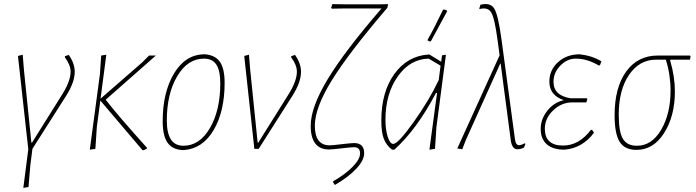

<svg xmlns="http://www.w3.org/2000/svg" viewBox="-20 -721 3369 930"><path d="M313 -455Q342 -414 342 -373Q342 -323 301 -258L137 0L127 79L118 185L93 189L117 2L67 -450L90 -456L96 -382L132 -30H135L284 -268Q322 -330 322 -374Q322 -406 294 -444L295 -449Z M415 4 464 -362 470 -452 495 -456 467 -243 668 -418 702 -452H735L492 -238Q547 -166 692 -5L691 -1Q683 5 673 7L670 6L466 -234L449 -106L442 0Z M968 -458H973Q1023 -454 1045.5 -421Q1068 -388 1068 -320Q1068 -181 1014.5 -90.5Q961 0 869 6H864Q814 3 791 -30.5Q768 -64 768 -134Q768 -273 822.5 -364.5Q877 -456 968 -458ZM968 -437Q889 -437 838.5 -352Q788 -267 788 -137Q788 -15 868 -15Q947 -15 997 -101Q1047 -187 1047 -317Q1047 -379 1028 -408Q1009 -437 968 -437Z M1409 -455Q1438 -414 1438 -373Q1438 -323 1397 -258L1233 0H1212L1163 -450L1186 -456L1192 -382L1228 -30H1231L1380 -268Q1418 -330 1418 -374Q1418 -406 1390 -444L1391 -449Z M1505 -112Q1505 -17 1577 -17Q1589 -17 1635 -22.5Q1681 -28 1695 -28Q1744 -28 1744 21Q1744 55 1706.5 95.5Q1669 136 1602 175L1593 161L1594 157Q1653 123 1688.5 86.5Q1724 50 1724 22Q1724 -8 1695 -8Q1682 -8 1635 -2.5Q1588 3 1574 3Q1485 3 1485 -112Q1485 -201 1567 -337Q1649 -473 1828 -680H1647L1587 -679L1584 -684L1590 -701L1656 -700H1822L1860 -701L1856 -683Q1667 -462 1586 -330Q1505 -198 1505 -112Z M2126 -674 2131 -675 2144 -671 2145 -665Q2122 -622 2067 -521L2062 -520L2050 -526Q2084 -586 2126 -674ZM1879 4Q1851 -17 1839 -49Q1827 -81 1827 -137Q1827 -275 1890 -362.5Q1953 -450 2056 -457H2060L2117 -422L2121 -453L2140 -456L2094 -106L2087 0L2060 4L2097 -271H2092Q1999 -94 1890 4ZM1847 -141Q1847 -93 1858 -58.5Q1869 -24 1885 -24Q1908 -24 1983 -129Q2058 -234 2105 -333L2114 -403L2056 -437Q1966 -435 1906.5 -350.5Q1847 -266 1847 -141Z M2219 2 2195 -2 2400 -453 2390 -527Q2376 -633 2359.5 -660.5Q2343 -688 2302 -677V-681L2307 -698Q2355 -710 2374 -679.5Q2393 -649 2409 -531L2474 -49Q2477 -24 2487.5 -19Q2498 -14 2521 -27L2525 -24L2518 -6Q2502 2 2486 2Q2460 2 2454 -42L2405 -413H2403L2237 -44Z M2714 4Q2658 4 2628.5 -22Q2599 -48 2599 -97Q2599 -144 2631 -184.5Q2663 -225 2711 -236Q2641 -259 2641 -326Q2641 -382 2683 -420Q2725 -458 2788 -458Q2849 -451 2893 -424L2886 -405L2880 -404Q2824 -437 2769 -437Q2727 -437 2694 -403Q2661 -369 2661 -325Q2661 -258 2744 -245H2822L2825 -241L2820 -225H2753Q2699 -225 2659 -186Q2619 -147 2619 -98Q2619 -16 2707 -16Q2785 -16 2842 -92H2848L2857 -78Q2801 -3 2714 4Z M3063 5Q3006 5 2981.5 -34Q2957 -73 2957 -163Q2957 -297 3013 -374.5Q3069 -452 3166 -452H3322L3325 -448L3322 -432H3228L3226 -428Q3249 -350 3249 -278Q3249 -159 3197 -77Q3145 5 3063 5ZM3065 -15Q3137 -15 3182.5 -92.5Q3228 -170 3228 -282Q3228 -360 3205 -432H3158Q3077 -432 3027 -358.5Q2977 -285 2977 -165Q2977 -83 2997 -49Q3017 -15 3065 -15Z"/></svg>

Font: Alegreya Sans Thin
Style: Italic
Weight: 100
Italic angle: -7°
Designer: Juan Pablo del Peral
Foundry: Huerta Tipografica
Version: Version 2.007